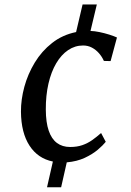

<svg xmlns="http://www.w3.org/2000/svg" viewBox="-20 -703 574 842"><path d="M186.2 118.3 211.9 5.4Q146 -7.9 109.4 -64.3Q72.7 -120.6 71.9 -213.3Q71.6 -266.3 86.8 -322.4Q102.1 -378.5 132.5 -428.6Q162.9 -478.8 208.4 -514.5Q253.8 -550.2 313.7 -562.4L342.1 -683.3H404.6L376.9 -567.3Q394.7 -566.8 416.3 -562.3Q437.9 -557.9 458.6 -551.4Q479.3 -544.9 492.9 -538.6L465 -435.1L435.6 -435.8Q427.3 -454.4 413.9 -469.7Q400.6 -484.9 383.1 -494.2Q365.7 -503.5 344.3 -503.5Q308.8 -503.5 278.7 -483.2Q248.6 -462.9 226.5 -425.4Q204.4 -387.8 192.5 -336.3Q180.6 -284.7 180.9 -222.3Q181.2 -166.3 193.6 -130Q206 -93.7 229.8 -76Q253.5 -58.4 287.5 -58.4Q317.6 -58.4 340.8 -66.4Q363.9 -74.3 383.7 -88.2Q403.4 -102 423.3 -119.7L443.8 -81.1Q432 -66.1 408.9 -46.4Q385.8 -26.8 351.8 -10.9Q317.8 5 272.8 9L248.1 118.3Z"/></svg>

Font: Merriweather 7pt Light
Style: Italic
Weight: 300
Italic angle: -7.8°
Designer: Eben Sorkin
Foundry: Eben Sorkin
Version: Version 2.200;gftools[0.9.31]